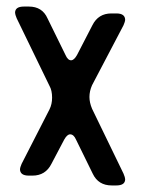

<svg xmlns="http://www.w3.org/2000/svg" viewBox="-20 -505 432 586"><path d="M131 -243Q139 -229 139 -207Q139 -187 131 -171L46 -5Q41 7 41 11Q41 31 68 31H79Q119 31 137 -5L176 -79Q185 -95 194 -95Q205 -95 212 -79L263 25Q280 61 321 61H335Q362 61 362 42Q362 37 357 25L261 -173Q253 -192 253 -209Q253 -227 261 -245L357 -428Q362 -440 362 -444Q362 -464 335 -464H320Q280 -464 262 -428L215 -337Q206 -321 197 -321Q187 -321 180 -337L125 -449Q109 -485 68 -485H53Q26 -485 26 -466Q26 -461 31 -449Z"/></svg>

Font: WDXL Lubrifont TC
Style: Regular
Weight: 400
Designer: [WDXL Lubrifont] Copyright 2020-2022 (c) NightFurySL2001, Skr-ZERO; [ZCOOL QingKe HuangYou] Copyright 2018-2022 (c) The 
Version: Version 2.001;hotconv 1.1.1;makeotfexe 2.6.0